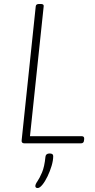

<svg xmlns="http://www.w3.org/2000/svg" viewBox="-20 -722 476 967"><path d="M104 0Q87 0 89 -15L160 -690Q161 -702 177 -702H185Q202 -702 200 -690L131 -36H392Q405 -36 404 -22L403 -14Q402 0 387 0ZM170 225Q158 225 158 215Q158 206 168.5 191Q179 176 191.5 147Q204 118 209 67Q211 51 230 51Q248 51 248 64Q248 86 240 113Q232 140 219.5 166Q207 192 193.5 208.5Q180 225 170 225Z"/></svg>

Font: Asap Semi Condensed Semi Condensed Thin
Style: Italic
Weight: 100
Width: 4
Italic angle: -6°
Designer: Pablo Cosgaya
Foundry: Omnibus-Type
Version: Version 3.001; ttfautohint (v1.8.4.7-5d5b)